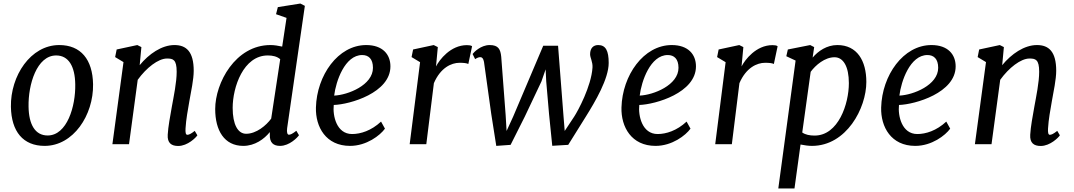

<svg xmlns="http://www.w3.org/2000/svg" viewBox="-20 -826 6154 1100"><path d="M42.5 -214.4C44.9 -72.3 112.3 9.8 235.8 9.8C399.9 9.8 516.1 -166 513.2 -343.3C510.7 -485.4 442.9 -567.9 319.3 -567.9C155.3 -567.9 39.6 -391.6 42.5 -214.4ZM252.9 -49.8C181.6 -49.8 145 -112.3 143.6 -215.3C141.1 -340.8 190.4 -508.3 301.8 -508.3C373 -508.3 409.7 -445.8 411.1 -342.8C413.6 -217.3 364.3 -49.8 252.9 -49.8Z M624 0H719.2L769 -368.7C818.4 -437.5 886.7 -490.7 936.5 -490.7C971.2 -490.7 992.2 -485.4 992.2 -415C992.2 -354 975.1 -273.4 964.8 -216.3C955.1 -161.6 943.4 -100.1 940.9 -54.2C938 -6.8 961.9 10.3 1001 10.3C1055.2 10.3 1103.5 -38.6 1110.8 -50.8L1095.7 -76.2C1073.2 -58.1 1061.5 -53.7 1053.2 -53.7C1043.9 -53.7 1041.5 -67.4 1043 -90.8C1045.9 -141.1 1056.2 -196.8 1064.9 -246.6C1074.7 -301.3 1089.8 -371.6 1089.8 -420.4C1089.8 -530.8 1046.9 -567.9 979.5 -567.9C906.7 -567.9 833 -517.1 780.3 -452.6L790 -556.2L766.6 -567.9L648.4 -542.5L639.6 -499L687.5 -470.2Z M1374 9.8C1439.9 9.8 1493.7 -29.3 1525.9 -69.3V-56.2C1523.9 -8.8 1545.9 9.8 1584.5 9.8C1638.7 9.8 1685.1 -39.1 1692.9 -51.3L1677.7 -76.7C1654.8 -58.6 1643.6 -54.2 1635.3 -54.2C1626 -54.2 1622.1 -67.9 1625 -91.3L1726.6 -792.5L1700.7 -805.7L1571.8 -785.2L1561.5 -744.6L1621.6 -723.6L1596.7 -559.1C1574.7 -564 1550.8 -567.9 1529.3 -567.9C1328.6 -567.9 1212.9 -351.1 1212.9 -201.2C1212.9 -79.1 1264.6 9.8 1374 9.8ZM1390.1 -59.6C1342.8 -59.6 1313 -112.8 1313 -208C1313 -326.7 1374.5 -508.3 1514.2 -508.3C1542 -508.3 1566.9 -502.9 1585.4 -486.8L1533.7 -146.5C1505.4 -107.4 1448.7 -59.6 1390.1 -59.6Z M1790 -210C1787.1 -98.6 1847.2 9.8 1985.4 9.8C2080.1 9.8 2157.7 -50.3 2185.5 -88.9L2163.1 -129.4C2106.9 -77.1 2045.9 -58.1 1997.1 -58.1C1908.2 -58.1 1885.3 -162.6 1892.1 -224.6C1984.9 -227.5 2216.8 -294.4 2216.8 -445.8C2216.8 -514.6 2171.9 -567.9 2078.1 -567.9C1916.5 -567.9 1794.9 -394 1790 -210ZM1894.5 -278.3C1904.3 -360.4 1955.6 -510.7 2055.2 -510.7C2091.3 -510.7 2116.7 -488.8 2116.7 -437.5C2116.7 -338.4 1973.6 -281.7 1894.5 -278.3Z M2327.1 0H2422.4L2465.8 -349.6C2503.9 -438 2565.9 -466.3 2612.8 -466.3C2636.7 -466.3 2653.3 -464.4 2663.1 -459.5L2684.6 -561C2679.2 -566.4 2664.6 -567.4 2654.8 -567.4C2561.5 -567.4 2497.6 -483.9 2478 -445.3L2488.3 -556.2L2464.8 -567.9L2346.7 -542.5L2337.9 -499L2386.7 -469.7Z M2823.2 9.8 2905.3 3.9 2986.3 -157.2 3082 -359.4 3106 -428.7 3109.4 -359.9 3125.5 -173.3 3144 9.3 3235.4 3.9 3335.9 -157.2C3390.6 -244.6 3467.3 -375 3467.3 -465.3C3467.3 -535.6 3450.2 -567.9 3407.2 -567.9C3380.4 -567.9 3360.8 -551.3 3360.8 -515.1C3360.8 -494.6 3376.5 -472.2 3374.5 -439C3367.7 -332 3291 -190.4 3269.5 -157.7L3215.3 -75.7L3208 -166L3177.2 -564H3092.3L2919.9 -157.7L2882.3 -75.7L2877 -166L2851.6 -501C2847.2 -543.9 2835.4 -567.9 2785.2 -567.9C2734.9 -567.9 2694.8 -526.9 2687.5 -516.6L2702.1 -487.3C2713.4 -494.6 2723.1 -499 2732.9 -498.5C2742.2 -498 2749 -491.2 2752.9 -471.2L2794.4 -173.3Z M3540.5 -210C3537.6 -98.6 3597.7 9.8 3735.8 9.8C3830.6 9.8 3908.2 -50.3 3936 -88.9L3913.6 -129.4C3857.4 -77.1 3796.4 -58.1 3747.6 -58.1C3658.7 -58.1 3635.7 -162.6 3642.6 -224.6C3735.4 -227.5 3967.3 -294.4 3967.3 -445.8C3967.3 -514.6 3922.4 -567.9 3828.6 -567.9C3667 -567.9 3545.4 -394 3540.5 -210ZM3645 -278.3C3654.8 -360.4 3706.1 -510.7 3805.7 -510.7C3841.8 -510.7 3867.2 -488.8 3867.2 -437.5C3867.2 -338.4 3724.1 -281.7 3645 -278.3Z M4077.6 0H4172.9L4216.3 -349.6C4254.4 -438 4316.4 -466.3 4363.3 -466.3C4387.2 -466.3 4403.8 -464.4 4413.6 -459.5L4435.1 -561C4429.7 -566.4 4415 -567.4 4405.3 -567.4C4312 -567.4 4248 -483.9 4228.5 -445.3L4238.8 -556.2L4215.3 -567.9L4097.2 -542.5L4088.4 -499L4137.2 -469.7Z M4566.4 2C4587.9 6.3 4610.8 9.8 4631.8 9.8C4829.6 9.8 4943.4 -206.5 4943.4 -356.4C4943.4 -478.5 4890.1 -567.9 4777.3 -567.9C4716.8 -567.9 4667.5 -533.7 4635.7 -496.1L4644.5 -556.2L4621.6 -567.9L4493.7 -542.5L4484.9 -503.9L4538.1 -479L4439 253.9H4531.7ZM4576.2 -66.9 4624.5 -414.6C4652.8 -453.1 4705.6 -498 4761.2 -498C4811.5 -498 4843.3 -444.8 4843.3 -349.6C4843.3 -231 4783.2 -49.3 4647 -49.3C4619.6 -49.3 4595.2 -53.7 4576.2 -66.9Z M5028.3 -210C5025.4 -98.6 5085.4 9.8 5223.6 9.8C5318.4 9.8 5396 -50.3 5423.8 -88.9L5401.4 -129.4C5345.2 -77.1 5284.2 -58.1 5235.4 -58.1C5146.5 -58.1 5123.5 -162.6 5130.4 -224.6C5223.1 -227.5 5455.1 -294.4 5455.1 -445.8C5455.1 -514.6 5410.2 -567.9 5316.4 -567.9C5154.8 -567.9 5033.2 -394 5028.3 -210ZM5132.8 -278.3C5142.6 -360.4 5193.8 -510.7 5293.5 -510.7C5329.6 -510.7 5355 -488.8 5355 -437.5C5355 -338.4 5211.9 -281.7 5132.8 -278.3Z M5565.4 0H5660.6L5710.4 -368.7C5759.8 -437.5 5828.1 -490.7 5877.9 -490.7C5912.6 -490.7 5933.6 -485.4 5933.6 -415C5933.6 -354 5916.5 -273.4 5906.2 -216.3C5896.5 -161.6 5884.8 -100.1 5882.3 -54.2C5879.4 -6.8 5903.3 10.3 5942.4 10.3C5996.6 10.3 6044.9 -38.6 6052.2 -50.8L6037.1 -76.2C6014.6 -58.1 6002.9 -53.7 5994.6 -53.7C5985.4 -53.7 5982.9 -67.4 5984.4 -90.8C5987.3 -141.1 5997.6 -196.8 6006.3 -246.6C6016.1 -301.3 6031.2 -371.6 6031.2 -420.4C6031.2 -530.8 5988.3 -567.9 5920.9 -567.9C5848.1 -567.9 5774.4 -517.1 5721.7 -452.6L5731.4 -556.2L5708 -567.9L5589.8 -542.5L5581.1 -499L5628.9 -470.2Z"/></svg>

Font: Merriweather
Style: Italic
Weight: 400
Italic angle: -7.5°
Designer: Eben Sorkin
Foundry: Eben Sorkin
Version: Version 1.001